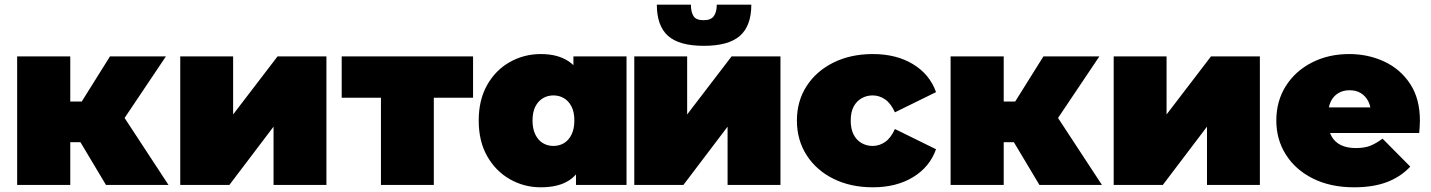

<svg xmlns="http://www.w3.org/2000/svg" viewBox="-20 -787 6090 817"><path d="M431 0 281 -251 463 -357 697 0ZM53 0V-547H279V0ZM213 -182V-355H417V-182ZM486 -249 274 -269 448 -547H686Z M747 0V-547H972V-300L1161 -547H1369V0H1144V-248L956 0Z M1601 0V-419L1650 -371H1434V-547H1993V-371H1777L1826 -419V0Z M2281 10Q2210 10 2149.5 -24.5Q2089 -59 2053 -122.5Q2017 -186 2017 -274Q2017 -362 2053 -425.5Q2089 -489 2149.5 -523Q2210 -557 2281 -557Q2353 -557 2399 -526.5Q2445 -496 2467 -433.5Q2489 -371 2489 -274Q2489 -176 2468.5 -113Q2448 -50 2402.5 -20Q2357 10 2281 10ZM2335 -166Q2360 -166 2380 -178Q2400 -190 2412 -214.5Q2424 -239 2424 -274Q2424 -310 2412 -333.5Q2400 -357 2380 -369Q2360 -381 2335 -381Q2310 -381 2290 -369Q2270 -357 2258 -333.5Q2246 -310 2246 -274Q2246 -239 2258 -214.5Q2270 -190 2290 -178Q2310 -166 2335 -166ZM2431 0V-74L2430 -274L2420 -474V-547H2646V0Z M2679 0V-547H2904V-300L3093 -547H3301V0H3076V-248L2888 0ZM2975 -592Q2870 -592 2822.5 -634.5Q2775 -677 2775 -767H2920Q2920 -736 2931 -718.5Q2942 -701 2974 -701Q3005 -701 3017.5 -718.5Q3030 -736 3030 -767H3177Q3177 -677 3128.5 -634.5Q3080 -592 2975 -592Z M3694 10Q3600 10 3527 -26Q3454 -62 3412.5 -126.5Q3371 -191 3371 -274Q3371 -357 3412.5 -421Q3454 -485 3527 -521Q3600 -557 3694 -557Q3794 -557 3865 -514Q3936 -471 3963 -395L3788 -309Q3771 -347 3746.5 -364Q3722 -381 3693 -381Q3668 -381 3646.5 -369Q3625 -357 3612.5 -333.5Q3600 -310 3600 -274Q3600 -238 3612.5 -214Q3625 -190 3646.5 -178Q3668 -166 3693 -166Q3722 -166 3746.5 -183Q3771 -200 3788 -238L3963 -152Q3936 -76 3865 -33Q3794 10 3694 10Z M4403 0 4253 -251 4435 -357 4669 0ZM4025 0V-547H4251V0ZM4185 -182V-355H4389V-182ZM4458 -249 4246 -269 4420 -547H4658Z M4719 0V-547H4944V-300L5133 -547H5341V0H5116V-248L4928 0Z M5742 10Q5642 10 5567.5 -27Q5493 -64 5452 -128.5Q5411 -193 5411 -274Q5411 -357 5451.5 -421Q5492 -485 5562.5 -521Q5633 -557 5721 -557Q5802 -557 5870.5 -525Q5939 -493 5980.5 -430Q6022 -367 6022 -274Q6022 -262 6021 -247.5Q6020 -233 6019 -221H5598V-330H5899L5814 -301Q5814 -333 5802.5 -355.5Q5791 -378 5771 -390.5Q5751 -403 5723 -403Q5695 -403 5674.5 -390.5Q5654 -378 5643 -355.5Q5632 -333 5632 -301V-267Q5632 -232 5646 -207Q5660 -182 5686 -169.5Q5712 -157 5749 -157Q5787 -157 5811.5 -167Q5836 -177 5863 -197L5981 -78Q5941 -35 5882.5 -12.5Q5824 10 5742 10Z"/></svg>

Font: MOST Montserrat Black
Style: Regular
Weight: 900
Designer: Julieta Ulanovsky
Foundry: Julieta Ulanovsky
Version: Version 8.000;March 11, 2024;FontCreator 15.0.0.2926 64-bit